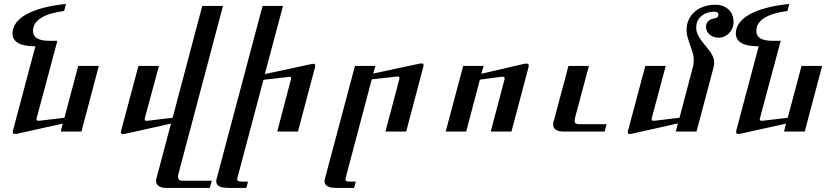

<svg xmlns="http://www.w3.org/2000/svg" viewBox="-20 -657 4193 959"><path d="M473.6 -327.6 386.7 0H283.2L293.5 -39.6L66.4 10.7Q59.1 12.2 54.7 12.2Q48.3 12.2 46.1 9.3Q43.9 6.3 43.9 0Q43.9 -2.4 44.9 -5.4L156.7 -425.8Q98.6 -425.8 70.6 -442.1Q42.5 -458.5 42.5 -489.7Q42.5 -518.1 60.3 -542.5Q78.1 -566.9 112.1 -585.7Q146 -604.5 195.8 -617.7Q245.6 -630.9 309.6 -637.2L300.3 -602.1Q265.6 -597.7 237.1 -589.6Q208.5 -581.5 188 -569.3Q167.5 -557.1 156.2 -540.8Q145 -524.4 145 -503.4Q145 -477.1 165.8 -465.1Q186.5 -453.1 227.1 -453.1H266.6L163.1 -66.9Q162.6 -64.5 162.4 -63.2Q162.1 -62 162.1 -61Q162.6 -53.7 173.3 -53.7Q175.8 -54.2 177.2 -54.2Q178.7 -54.2 179.7 -54.2L301.8 -68.8L370.6 -327.6Z M1093.8 -627.4 870.1 215.8Q869.1 221.2 869.1 224.6Q869.1 234.4 874 240Q878.9 245.6 890.1 245.6H1038.1L1027.8 281.7H812.5Q784.7 281.7 770.5 270.5Q759.8 261.7 759.3 246.6Q759.3 240.7 761.2 234.9L834 -39.6L606 11.2Q598.6 12.7 594.2 12.7Q584 12.7 584 3.9Q583.5 -1 585.9 -7.3L671.4 -327.6H773.9L703.6 -67.4Q702.6 -63 702.6 -61.5Q703.1 -51.8 715.8 -53.7L842.3 -68.8L990.2 -627.4Z M1553.2 -320.3 1468.3 0H1364.7L1433.1 -260.3Q1434.1 -264.6 1434.1 -266.1Q1434.1 -274.4 1422.4 -272.9L1295.9 -258.3L1167 227.1Q1164.6 235.8 1164.6 238.3Q1164.6 242.7 1167 245.1Q1172.9 250 1189.9 250H1218.8L1210.4 281.7H1125.5Q1099.1 281.7 1084 277.3Q1060.5 270 1060.1 248.5Q1060.1 241.2 1062.5 233.9L1291.5 -627.4H1393.6L1302.7 -287.1L1532.7 -336.4Q1541 -338.4 1544.9 -338.4Q1554.2 -338.4 1554.7 -330.1Q1554.7 -326.7 1553.2 -320.3Z M2094.2 -322.8 2008.8 0H1905.3L1974.6 -262.2Q1978 -276.9 1963.9 -274.9L1836.9 -260.7L1708 226.1Q1706.1 231.9 1705.1 238.8Q1705.1 245.1 1710.2 247.6Q1715.3 250 1730 250H1757.3L1748.5 281.7H1665.5Q1638.2 281.7 1624.5 277.3Q1601.6 270 1601.1 248.5Q1601.1 240.7 1603.5 233.4L1752.9 -327.6H1855L1843.8 -289.6L2074.2 -338.9Q2081.5 -340.3 2086.4 -340.3Q2095.2 -340.3 2095.7 -332.5Q2095.7 -328.6 2094.2 -322.8Z M2620.1 -322.3 2534.7 0H2431.2L2500 -260.7Q2503.9 -275.9 2484.4 -273.4L2377 -259.3L2308.6 0H2206.1L2293.5 -327.6H2395.5L2384.3 -288.6L2596.7 -337.9Q2604.5 -339.4 2610.4 -339.4Q2620.6 -339.4 2621.1 -330.1Q2621.1 -325.2 2620.1 -322.3Z M3009.8 -36.6 3000 0H2794.4Q2766.1 0 2753.4 -11.2Q2743.2 -20 2742.7 -35.2Q2742.7 -41.5 2744.6 -47.4L2819.3 -327.6H2921.4L2851.6 -66.4Q2850.1 -59.6 2850.1 -53.7Q2850.1 -36.6 2872.1 -36.6Z M3570.3 -468.8Q3555.7 -468.8 3543.9 -473.1Q3532.2 -477.5 3523.9 -484.9Q3515.6 -492.2 3511 -502Q3506.3 -511.7 3506.3 -522.5Q3506.3 -534.2 3510.5 -542Q3514.6 -549.8 3521.2 -554.7Q3527.8 -559.6 3535.6 -562.3Q3543.5 -564.9 3550.8 -565.9Q3560.5 -567.4 3564.5 -572.5Q3568.4 -577.6 3568.4 -585Q3568.4 -598.6 3545.9 -598.6Q3530.8 -598.6 3515.1 -594Q3499.5 -589.4 3486.6 -579.6Q3473.6 -569.8 3465.6 -554.7Q3457.5 -539.6 3457.5 -518.6Q3457.5 -501.5 3464.1 -486.6Q3470.7 -471.7 3480.7 -457.8Q3490.7 -443.8 3502.2 -430.4Q3513.7 -417 3523.7 -403.6Q3533.7 -390.1 3540.3 -375.7Q3546.9 -361.3 3546.9 -345.7Q3546.9 -338.4 3546.4 -332.3Q3545.9 -326.2 3544.9 -323.7L3459 0H3355.5L3365.7 -40.5L3139.2 10.3Q3133.3 11.7 3129.6 12Q3126 12.2 3125 12.2Q3115.7 12.2 3115.7 3.9Q3115.7 0.5 3117.2 -5.4L3203.1 -327.6H3305.2L3235.4 -66.9Q3234.9 -65.4 3234.9 -63.5Q3234.9 -61.5 3234.9 -61Q3235.4 -53.7 3245.1 -53.7Q3250.5 -53.7 3252 -54.2L3374 -68.8L3441.4 -324.2Q3443.4 -331.5 3444.3 -341.3Q3445.3 -351.1 3445.3 -358.9Q3445.3 -376 3439.7 -394.3Q3434.1 -412.6 3427.2 -431.2Q3420.4 -449.7 3414.8 -469Q3409.2 -488.3 3409.2 -507.8Q3409.2 -535.2 3419.7 -558.1Q3430.2 -581.1 3449.2 -597.9Q3468.3 -614.7 3494.9 -624Q3521.5 -633.3 3553.7 -633.3Q3574.7 -633.3 3591.6 -626.7Q3608.4 -620.1 3620.1 -608.6Q3631.8 -597.2 3637.9 -581.3Q3644 -565.4 3644 -546.9Q3644 -530.8 3638.2 -516.6Q3632.3 -502.4 3622.1 -491.7Q3611.8 -481 3598.4 -474.9Q3585 -468.8 3570.3 -468.8Z M4086.4 -327.6 3999.5 0H3896L3906.2 -39.6L3679.2 10.7Q3671.9 12.2 3667.5 12.2Q3661.1 12.2 3658.9 9.3Q3656.7 6.3 3656.7 0Q3656.7 -2.4 3657.7 -5.4L3769.5 -425.8Q3711.4 -425.8 3683.3 -442.1Q3655.3 -458.5 3655.3 -489.7Q3655.3 -518.1 3673.1 -542.5Q3690.9 -566.9 3724.9 -585.7Q3758.8 -604.5 3808.6 -617.7Q3858.4 -630.9 3922.4 -637.2L3913.1 -602.1Q3878.4 -597.7 3849.9 -589.6Q3821.3 -581.5 3800.8 -569.3Q3780.3 -557.1 3769 -540.8Q3757.8 -524.4 3757.8 -503.4Q3757.8 -477.1 3778.6 -465.1Q3799.3 -453.1 3839.8 -453.1H3879.4L3775.9 -66.9Q3775.4 -64.5 3775.1 -63.2Q3774.9 -62 3774.9 -61Q3775.4 -53.7 3786.1 -53.7Q3788.6 -54.2 3790 -54.2Q3791.5 -54.2 3792.5 -54.2L3914.6 -68.8L3983.4 -327.6Z"/></svg>

Font: Arian Grqi
Style: Regular
Weight: 400
Designer: Ruben Hakobyan (Tarumian)
Foundry: Ruben Hakobyan (Tarumian)
Version: Version 1.003